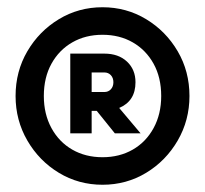

<svg xmlns="http://www.w3.org/2000/svg" viewBox="-20 -753 566 530"><path d="M263 -243Q197 -243 142.5 -276Q88 -309 55.5 -365Q23 -421 23 -488Q23 -556 55.5 -611.5Q88 -667 142.5 -700Q197 -733 263 -733Q329 -733 383.5 -700Q438 -667 470.5 -611.5Q503 -556 503 -488Q503 -421 470.5 -365Q438 -309 383.5 -276Q329 -243 263 -243ZM263 -319Q310 -319 346.5 -340Q383 -361 404 -399.5Q425 -438 425 -488Q425 -539 404 -577Q383 -615 346.5 -636Q310 -657 263 -657Q216 -657 179.5 -636Q143 -615 122 -577Q101 -539 101 -488Q101 -438 122 -399.5Q143 -361 179.5 -340Q216 -319 263 -319ZM233 -385H174V-605H268Q307 -605 330.5 -583Q354 -561 354 -526Q354 -474 309 -455L368 -385H297L247 -447H233ZM268 -553H233V-499H268Q279 -499 286 -506.5Q293 -514 293 -526Q293 -538 286 -545.5Q279 -553 268 -553Z"/></svg>

Font: Wix Madefor Text ExtraBold
Style: Regular
Weight: 800
Designer: Dalton Maag Ltd
Foundry: Dalton Maag Ltd
Version: Version 3.100